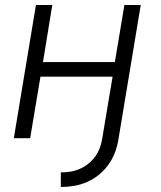

<svg xmlns="http://www.w3.org/2000/svg" viewBox="-20 -550 640 764"><path d="M222 194V136Q241 136 260 133Q279 130 297.5 122Q316 114 332 101Q348 88 359.5 72Q371 56 377.5 37.5Q384 19 387 0L428 -245H141L100 0H35L123 -530H188L151 -303H437L475 -530H540L452 0Q448 27 439 52.5Q430 78 414 101.5Q398 125 376 143.5Q354 162 328 173.5Q302 185 275.5 189.5Q249 194 222 194Z"/></svg>

Font: Iosevka Curly Light Extended
Style: Italic
Weight: 300
Width: 7
Italic angle: -9°
Monospace: yes
Designer: Belleve Invis
Foundry: Belleve Invis
Version: Version 11.1.0; ttfautohint (v1.8.3)